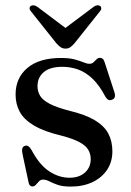

<svg xmlns="http://www.w3.org/2000/svg" viewBox="-20 -695 496 727"><path d="M243 -22Q280 -22 301.8 -41.8Q323.5 -61.5 323.5 -92.5Q323.5 -112 314.2 -127.8Q305 -143.5 281.2 -156.5Q257.5 -169.5 214 -181Q146.5 -197 108.2 -220Q70 -243 54.5 -272.2Q39 -301.5 39 -337Q39 -400 83.8 -437.8Q128.5 -475.5 211 -475.5Q242.5 -475.5 262.8 -470Q283 -464.5 296 -459Q309 -453.5 318.5 -453.5Q328 -453.5 334 -459Q340 -464.5 345.2 -470.2Q350.5 -476 359 -476Q364.5 -476 369 -472.2Q373.5 -468.5 376.5 -458.5L412 -349.5Q416.5 -337.5 415 -329.2Q413.5 -321 404.5 -317.5Q396.5 -314 390.2 -317.2Q384 -320.5 379 -329Q356.5 -372 330.5 -396.8Q304.5 -421.5 276 -431.8Q247.5 -442 216 -442Q169.5 -442 145.8 -422Q122 -402 122 -368.5Q122 -348.5 132 -332Q142 -315.5 168.5 -301.8Q195 -288 243.5 -275.5Q303.5 -261 339 -239.8Q374.5 -218.5 390 -189.5Q405.5 -160.5 405.5 -122Q405.5 -82.5 385.8 -52.5Q366 -22.5 330.5 -5.5Q295 11.5 247.5 11.5Q217 11.5 198 4.8Q179 -2 166.5 -8.5Q154 -15 143 -15Q134 -15 127.8 -8.5Q121.5 -2 116 4.5Q110.5 11 102.5 11Q97.5 11 93.5 7.2Q89.5 3.5 88 -5.5L66 -108Q62.5 -124 64.2 -131.8Q66 -139.5 73.5 -142.5Q81.5 -145.5 87.5 -141.2Q93.5 -137 100 -126Q129.5 -70.5 166.5 -46.2Q203.5 -22 243 -22ZM248 -574 121 -669.5Q113.5 -674.5 107 -675Q100.5 -675.5 96 -672Q92 -669 92 -663.2Q92 -657.5 98 -651L193.5 -531Q202 -521.5 209.8 -516.2Q217.5 -511 228 -511Q239 -511 246.2 -516.2Q253.5 -521.5 262 -531L357.5 -651Q363.5 -657.5 363.5 -663.2Q363.5 -669 359.5 -672Q355 -675.5 348.5 -675Q342 -674.5 335 -669.5L207.5 -574Z"/></svg>

Font: Fraunces 36pt
Style: Regular
Weight: 400
Version: Version 1.000;[b76b70a41]